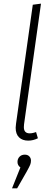

<svg xmlns="http://www.w3.org/2000/svg" viewBox="-20 -761 293 1054"><path d="M112 -79Q111 -73 111 -63Q111 -29 143 -29Q154 -29 164.5 -32Q175 -35 178 -36L188 -2Q162 11 135 11Q103 11 84.5 -7Q66 -25 66 -60Q66 -66 68 -82L160 -735L205 -741ZM150 121Q150 133 145.5 144Q141 155 126 182L74 273H46L92 158Q76 147 76 128Q76 111 87 99.5Q98 88 116 88Q132 88 141 97.5Q150 107 150 121Z"/></svg>

Font: Fira Sans Condensed ExtraLight
Style: Italic
Weight: 275
Width: 3
Italic angle: -8°
Designer: Carrois Corporate & Edenspiekermann AG
Foundry: Carrois Corporate GbR & Edenspiekermann AG
Version: Version 4.203